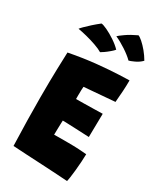

<svg xmlns="http://www.w3.org/2000/svg" viewBox="-225 -997 928 1089"><g transform="rotate(30 239.0 -453.0)"><path d="M408 7Q360.5 4 313.8 1.2Q267 -1.5 219.5 -4Q176.5 -6 132.5 -8.5Q88.5 -11 45.5 -13.5Q42.5 -100 41 -179.8Q39.5 -259.5 39.5 -329.5Q39.5 -437 41.8 -513.5Q44 -590 45.5 -625.5Q141.5 -644 223.8 -652Q306 -660 361 -662.2Q416 -664.5 429.5 -664.5Q429.5 -628.5 427.2 -593.2Q425 -558 421.5 -519L221.5 -502.5Q220.5 -496 220 -479.2Q219.5 -462.5 219.5 -445.2Q219.5 -428 219.5 -421.5Q239 -421.5 271.5 -422Q304 -422.5 337.2 -423.2Q370.5 -424 392.5 -424.5L390 -271Q381.5 -271.5 356.8 -272.5Q332 -273.5 302 -275Q272 -276.5 247.5 -277.2Q223 -278 215.5 -278Q215 -270.5 214.5 -251.5Q214 -232.5 213.5 -213Q213 -193.5 213 -184Q218.5 -184.5 247.2 -184.5Q276 -184.5 307 -184.5Q341.5 -184.5 373.8 -182.8Q406 -181 426 -179Q425.5 -156.5 423.8 -127.5Q422 -98.5 419 -70Q416 -41.5 413 -20.5Q410 0.5 408 7ZM345.5 -911.5Q355.5 -908.5 373.8 -892.5Q392 -876.5 411.8 -852.8Q431.5 -829 446.5 -803Q429 -784.5 403 -772.5Q377 -760.5 368 -759Q345.5 -781.5 309 -805.5Q272.5 -829.5 239.5 -844Q245.5 -851 275 -871.8Q304.5 -892.5 345.5 -911.5ZM130.5 -864.5Q141.5 -864.5 168.8 -851.8Q196 -839 226.2 -819Q256.5 -799 277 -777.5Q270.5 -769 255.2 -756Q240 -743 225 -732.5Q210 -722 204.5 -719.5Q186.5 -730.5 155.5 -741.5Q124.5 -752.5 91 -761Q57.5 -769.5 32.5 -773.5Q35.5 -778.5 50 -793.2Q64.5 -808 85.8 -827Q107 -846 130.5 -864.5Z"/></g></svg>

Font: Grandstander ExtraBold
Style: Regular
Weight: 800
Designer: Tyler Finck
Foundry: Etcetera Type Co
Version: Version 1.200; ttfautohint (v1.8.3)